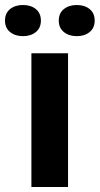

<svg xmlns="http://www.w3.org/2000/svg" viewBox="-63 -750 400 770"><path d="M62.9 0V-536.3H209.9V0ZM245 -605Q213.6 -605 193.1 -621.5Q172.7 -638 172.7 -667.4Q172.7 -697.1 193 -713.5Q213.4 -729.9 245 -729.9Q276.6 -729.9 296.6 -713.5Q316.7 -697.1 316.7 -667.4Q316.7 -638 296.5 -621.5Q276.4 -605 245 -605ZM29.2 -605Q-2.1 -605 -22.6 -621.5Q-43 -638 -43 -667.4Q-43 -697.1 -22.7 -713.5Q-2.4 -729.9 29.2 -729.9Q60.9 -729.9 80.9 -713.5Q101 -697.1 101 -667.4Q101 -638 80.8 -621.5Q60.6 -605 29.2 -605Z"/></svg>

Font: Mona Sans ExtraLight
Style: Regular
Weight: 200
Designer: Deni Anggara
Foundry: GitHub
Version: Version 2.000